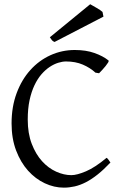

<svg xmlns="http://www.w3.org/2000/svg" viewBox="-20 -864 576 899"><path d="M497.1 -103Q465.8 -69.8 437.3 -47.1Q408.7 -24.4 382.1 -10.7Q355.5 2.9 329.8 8.8Q304.2 14.6 278.8 14.6Q233.4 14.6 189.7 -5.9Q146 -26.4 111.3 -64.9Q76.7 -103.5 55.4 -159.4Q34.2 -215.3 34.2 -286.1Q34.2 -364.3 57.9 -427.7Q81.5 -491.2 122.1 -536.1Q162.6 -581.1 216.3 -605.5Q270 -629.9 330.1 -629.9Q382.8 -629.9 422.6 -615.7Q462.4 -601.6 487.8 -581.1Q490.7 -578.6 486.3 -571.3Q481.9 -564 474.4 -554.7Q466.8 -545.4 458.3 -536.1Q449.7 -526.9 443.8 -521L426.8 -523.9Q401.9 -546.9 367.7 -561.5Q333.5 -576.2 289.1 -576.2Q272.5 -576.2 252.7 -570.1Q232.9 -564 212.9 -550.8Q192.9 -537.6 174.3 -516.4Q155.8 -495.1 141.4 -464.8Q127 -434.6 118.4 -394.8Q109.9 -355 109.9 -304.2Q109.9 -239.3 128.7 -190.4Q147.5 -141.6 177 -109.1Q206.5 -76.7 242.9 -60.3Q279.3 -43.9 314 -43.9Q340.3 -43.9 382.8 -62Q425.3 -80.1 479 -125Q481.4 -124 484.1 -120.8Q486.8 -117.7 489.3 -114.3Q491.7 -110.8 493.7 -107.7Q495.6 -104.5 497.1 -103ZM235.4 -667.5Q227.1 -670.9 223.4 -675.5Q219.7 -680.2 213.4 -689.5L402.3 -844.2Q407.2 -841.3 415.5 -836.7Q423.8 -832 432.6 -826.9Q441.4 -821.8 448.7 -816.9Q456.1 -812 460 -808.1L464.4 -786.1Z"/></svg>

Font: Gentium Unicode
Style: Regular
Weight: 400
Version: Version 1.009